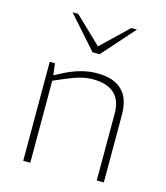

<svg xmlns="http://www.w3.org/2000/svg" viewBox="-111 -832 792 918"><g transform="rotate(15 284.5 -373.5)"><path d="M90 0V-490H116L123 -432L165 -454Q204 -474 244 -485Q284 -496 325 -496Q379 -496 415.5 -478Q452 -460 470.5 -424.5Q489 -389 489 -336V0H454V-332Q454 -397 418 -430Q382 -463 313 -463Q283 -463 251.5 -455Q220 -447 179 -429L125 -406V0ZM276 -587 286 -614 425 -747H453L311 -587ZM276 -587 134 -747H162L301 -614L311 -587Z"/></g></svg>

Font: REM Thin
Style: Regular
Weight: 250
Designer: Octavio Pardo
Foundry: Ashler Design
Version: Version 1.005;gftools[0.9.28]